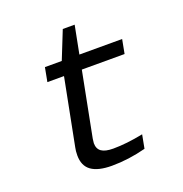

<svg xmlns="http://www.w3.org/2000/svg" viewBox="-123 -774 846 890"><g transform="rotate(-20 300.0 -329.0)"><path d="M130.9 -459 144 -528.3H227.1L282.2 -666H340.8L314 -528.3H524.9L511.7 -459H300.8L238.8 -140.6L236.3 -119.1Q236.3 -91.3 254.9 -78.1Q273.4 -64.9 313 -64.9Q377.9 -64.9 460.9 -81.5L448.2 -14.6Q362.3 7.8 280.3 7.8Q212.4 7.8 178.7 -16.4Q145 -40.5 145 -92.3Q145 -114.3 148.9 -131.3L212.9 -459Z"/></g></svg>

Font: Liberation Mono
Style: Italic
Weight: 400
Italic angle: -12°
Monospace: yes
Designer: Steve Matteson
Foundry: Ascender Corporation
Version: Version 2.1.5